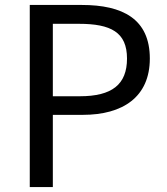

<svg xmlns="http://www.w3.org/2000/svg" viewBox="-20 -754 672 774"><path d="M100 0H193V-291H314C475 -291 584 -363 584 -518C584 -678 474 -734 310 -734H100ZM193 -366V-658H298C427 -658 492 -624 492 -518C492 -413 431 -366 302 -366Z"/></svg>

Font: Source Han Sans TC
Style: Regular
Weight: 400
Designer: Ryoko NISHIZUKA 西塚涼子 (kana, bopomofo & ideographs); Paul D. Hunt (Latin, Greek & Cyrillic); Sandoll Communications 산돌커뮤니
Foundry: Adobe
Version: Version 2.002;hotconv 1.0.116;makeotfexe 2.5.65601